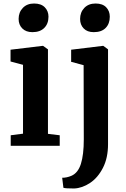

<svg xmlns="http://www.w3.org/2000/svg" viewBox="-20 -830 717 1093"><path d="M86 -722Q86 -760 110 -785Q134 -810 174 -810Q214 -810 235 -788.5Q256 -767 256 -735Q256 -695 232 -671Q208 -647 165 -647H164Q128 -647 107 -668Q86 -689 86 -722ZM111 -461 40 -480V-547L223 -569H225L253 -549V-68L320 -60V0H41V-60L111 -69ZM436 -722Q436 -760 460 -785Q484 -810 524 -810Q564 -810 584.5 -788.5Q605 -767 605 -735Q605 -695 581.5 -671Q558 -647 514 -647H513Q477 -647 456.5 -668Q436 -689 436 -722ZM385 -547 566 -569H568L595 -549V-9Q595 69 566 125.5Q537 182 492.5 211.5Q448 241 402 243Q352 243 341 239L334 182Q360 182 386 171Q424 155 440.5 103Q457 51 457 -37L456 -459L385 -478Z"/></svg>

Font: Koeln Type Serif
Style: Bold
Weight: 700
Designer: Eben Sorkin
Foundry: Eben Sorkin
Version: Version 2.002